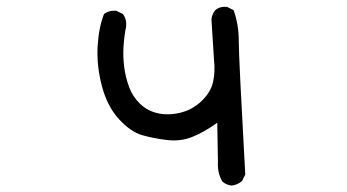

<svg xmlns="http://www.w3.org/2000/svg" viewBox="-20 -545 1040 576"><path d="M674.8 11.7Q659.2 9.8 647.5 0Q631.8 -25.4 633.8 -59.6L631.8 -176.8Q590.8 -147.5 555.7 -133.8Q520.5 -120.1 480.5 -125Q440.4 -129.9 406.2 -139.6Q372.1 -149.4 336.9 -187.5Q301.8 -225.6 285.6 -287.1Q269.5 -348.6 272.9 -406.2Q276.4 -463.9 292 -502.9Q307.6 -514.6 329.1 -512.7L348.6 -502.9Q360.4 -487.3 358.4 -465.8Q352.5 -436.5 350.6 -406.2Q348.6 -376 352.5 -344.7Q356.4 -313.5 367.2 -284.2Q377.9 -254.9 400.4 -233.4Q422.9 -211.9 454.1 -205.1Q485.4 -198.2 521.5 -207Q557.6 -215.8 585 -242.2Q612.3 -268.6 619.1 -298.8Q626 -329.1 622.1 -364.3L614.3 -487.3Q616.2 -502.9 626 -514.6Q639.6 -526.4 661.1 -524.4L680.7 -514.6Q696.3 -471.7 696.3 -421.9Q696.3 -372.1 715.8 -21.5L706.1 -2Q692.4 9.8 674.8 11.7Z"/></svg>

Font: NaikaiFont
Style: Regular-Lite
Weight: 400
Version: Version 1.67